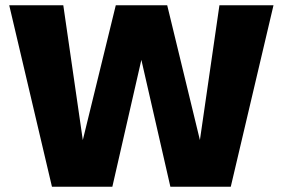

<svg xmlns="http://www.w3.org/2000/svg" viewBox="-20 -708 1072 728"><path d="M177 0 15 -688H220L294 -177L419 -688H614L738 -177L812 -688H1017L855 0H626L516 -481L406 0Z"/></svg>

Font: Roundo Variable
Style: Regular
Weight: 200
Designer: Shiva Nallaperumal
Foundry: Indian Type Foundry
Version: Version 2.000